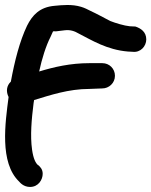

<svg xmlns="http://www.w3.org/2000/svg" viewBox="-23 -712 599 760"><path d="M11 -328C-2 -227 -26 -68 53 7C55 9 69 28 96 28C129 28 146 -1 146 -24C146 -43 135 -52 129 -58H128C118 -66 109 -84 104 -119C96 -175 102 -240 110 -304L112 -316C175 -335 248 -360 331 -360L382 -362C408 -362 432 -383 432 -412C432 -440 410 -462 382 -462H331C256 -462 191 -447 132 -429C143 -480 159 -531 177 -566C190 -592 182 -588 198 -588H199L232 -592C255 -595 272 -589 289 -579C340 -553 400 -515 483 -508L502 -507C533 -503 556 -529 556 -556C556 -586 534 -600 513 -607L491 -608C469 -610 433 -621 413 -629C390 -641 361 -657 335 -669C325 -674 312 -681 298 -685C262 -696 224 -692 193 -689C134 -684 105 -652 84 -610C55 -549 35 -471 20 -389C3 -373 0 -350 11 -328Z"/></svg>

Font: Stray Cat
Style: ExBlk
Weight: 1000
Version: Version 1.0